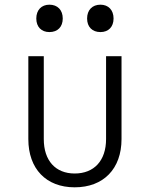

<svg xmlns="http://www.w3.org/2000/svg" viewBox="-20 -790 640 820"><path d="M409 -653C443 -653 465 -675 465 -711C465 -747 443 -770 409 -770C374 -770 352 -747 352 -711C352 -675 374 -653 409 -653ZM191 -653C226 -653 248 -675 248 -711C248 -747 226 -770 191 -770C157 -770 135 -747 135 -711C135 -675 157 -653 191 -653ZM299 10C422 10 499 -69 499 -196V-550H433V-196C433 -104 382 -49 299 -49C217 -49 167 -104 167 -196V-550H101V-196C101 -69 177 10 299 10Z"/></svg>

Font: JetBrains Mono ExtraLight
Style: Regular
Weight: 240
Monospace: yes
Designer: Philipp Nurullin, Konstantin Bulenkov
Foundry: JetBrains
Version: Version 2.305